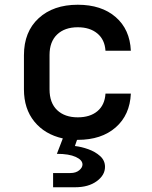

<svg xmlns="http://www.w3.org/2000/svg" viewBox="-20 -580 640 810"><path d="M204 210V150H277Q300 150 314 138.5Q328 127 328 114Q328 95 299.5 82Q271 69 220 69L245 4Q169 -13 125 -67Q81 -121 81 -203V-347Q81 -446 143 -503Q205 -560 308 -560Q408 -560 468 -508Q528 -456 532 -366H425Q422 -413 390.5 -439Q359 -465 308 -465Q253 -465 221 -434.5Q189 -404 189 -348V-203Q189 -146 221 -115.5Q253 -85 308 -85Q360 -85 391 -111Q422 -137 425 -185H532Q528 -95 468 -42.5Q408 10 308 10Q306 10 305 10L296 36Q323 39 352.5 49.5Q382 60 402.5 78.5Q423 97 423 124Q423 159 388 184.5Q353 210 297 210Z"/></svg>

Font: JetBrains Mono NL SemiBold
Style: Regular
Weight: 600
Designer: Philipp Nurullin, Konstantin Bulenkov
Foundry: JetBrains
Version: Version 2.304; ttfautohint (v1.8.4.7-5d5b)